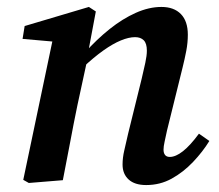

<svg xmlns="http://www.w3.org/2000/svg" viewBox="-20 -519 631 553"><path d="M63 8 47 -1 135 -420 170 -396 45 -407 51 -444 236 -499 256 -486 232 -358V-350L203 -216Q192 -163 182 -109Q172 -55 161 0ZM401 14Q368 14 350.5 -2Q333 -18 333 -45Q333 -65 338 -86Q343 -107 349 -134L388 -292Q394 -317 398.5 -338Q403 -359 403 -373Q403 -394 394 -403Q385 -412 369 -412Q351 -412 328 -402.5Q305 -393 277.5 -373.5Q250 -354 217 -323L214 -367H224Q259 -406 296 -435.5Q333 -465 371 -482Q409 -499 445 -499Q481 -499 501 -478.5Q521 -458 521 -419Q521 -396 516.5 -372.5Q512 -349 506 -325L461 -143Q457 -124 454 -110.5Q451 -97 451 -88Q451 -78 455.5 -72.5Q460 -67 469 -67Q486 -67 507 -83.5Q528 -100 553 -134L583 -113Q564 -82 536 -52.5Q508 -23 474.5 -4.5Q441 14 401 14Z"/></svg>

Font: Source Serif 4 18pt SemiBold
Style: Italic
Weight: 600
Italic angle: -12°
Designer: Frank Grießhammer
Foundry: Adobe Systems Incorporated
Version: Version 4.004;hotconv 1.0.116;makeotfexe 2.5.65601